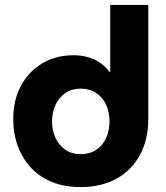

<svg xmlns="http://www.w3.org/2000/svg" viewBox="-20 -750 678 782"><path d="M309 12Q392 12 454 -22Q516 -56 550 -119Q584 -182 584 -266V-730H429V-457H426Q411 -478 388.5 -493.5Q366 -509 338.5 -517Q311 -525 280 -525Q207 -525 152 -492Q97 -459 65.5 -401Q34 -343 34 -265Q34 -205 53 -154Q72 -103 107.5 -65.5Q143 -28 193.5 -8Q244 12 309 12ZM309 -122Q273 -122 247 -139.5Q221 -157 206.5 -187.5Q192 -218 192 -256Q192 -294 206.5 -324Q221 -354 247 -371.5Q273 -389 309 -389Q345 -389 371.5 -371.5Q398 -354 412 -324Q426 -294 426 -256Q426 -218 412 -187.5Q398 -157 371.5 -139.5Q345 -122 309 -122Z"/></svg>

Font: MuseoModerno SemiBold
Style: Bold
Weight: 700
Version: Version 1.001